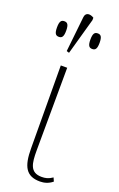

<svg xmlns="http://www.w3.org/2000/svg" viewBox="-179 -850 559 902"><g transform="rotate(20 100.5 -398.5)"><path d="M73 -605 124 -787V-799C105 -811 82 -811 79 -786L60 -609ZM2 -659C17 -659 25 -667 25 -698C25 -729 17 -737 2 -737C-13 -737 -21 -729 -21 -698C-21 -667 -13 -659 2 -659ZM169 -659C184 -659 192 -667 192 -698C192 -729 184 -737 169 -737C154 -737 146 -729 146 -698C146 -667 154 -659 169 -659ZM151 10C172 10 194 4 213 -12L205 -30C185 -16 169 -13 151 -13C92 -13 87 -58 87 -122L89 -536H57L59 -123C59 -31 82 10 151 10Z"/></g></svg>

Font: Noto Serif SemiCondensed Thin
Style: Regular
Weight: 100
Width: 4
Designer: Monotype Design Team
Foundry: Monotype Imaging Inc.
Version: Version 2.015